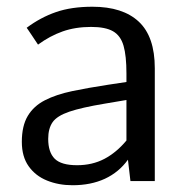

<svg xmlns="http://www.w3.org/2000/svg" viewBox="-20 -530 529 562"><path d="M192.4 12.2Q151.4 12.2 117.7 -1.5Q84 -15.1 64 -43.2Q43.9 -71.3 43.9 -114.7Q43.9 -161.6 61.3 -190.7Q78.6 -219.7 111.6 -236.6Q144.5 -253.4 190.9 -263.2Q237.3 -272.9 294.9 -281.7L350.1 -290V-314.9Q350.1 -366.7 341.6 -396.2Q333 -425.8 310.8 -438.5Q288.6 -451.2 246.6 -451.2Q200.7 -451.2 163.3 -438Q126 -424.8 91.3 -399.4Q91.3 -399.4 86.2 -407Q81.1 -414.6 74.7 -424.3Q68.4 -434.1 63.2 -441.4Q58.1 -448.7 58.1 -448.7Q98.6 -479 143.8 -494.6Q189 -510.3 250.5 -510.3Q339.4 -510.3 386.2 -466.6Q433.1 -422.9 433.1 -330.1V0H361.8L354.5 -62.5Q328.1 -25.9 287.1 -6.8Q246.1 12.2 192.4 12.2ZM205.6 -46.4Q250 -46.4 285.4 -64.9Q320.8 -83.5 350.1 -118.7V-237.3L286.6 -226.6Q218.8 -215.3 182.9 -203.1Q147 -190.9 134 -172.4Q121.1 -153.8 121.1 -123.5Q121.1 -84.5 140.1 -65.4Q159.2 -46.4 205.6 -46.4Z"/></svg>

Font: Pontano Sans
Style: Regular
Weight: 400
Designer: Vernon Adams
Foundry: Vernon Adams
Version: Version 2.001